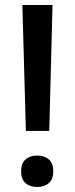

<svg xmlns="http://www.w3.org/2000/svg" viewBox="-20 -734 297 764"><path d="M176 -213H83L69 -714H189ZM64 -52Q64 -84 81.5 -99.5Q99 -115 128 -115Q157 -115 174.5 -99.5Q192 -84 192 -52Q192 -21 174.5 -5.5Q157 10 128 10Q99 10 81.5 -5.5Q64 -21 64 -52Z"/></svg>

Font: Noto Sans Hebrew Thin Medium
Style: Regular
Weight: 500
Version: Version 3.001